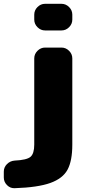

<svg xmlns="http://www.w3.org/2000/svg" viewBox="-42 -770 483 1009"><path d="M281 -520Q304 -520 321 -503Q338 -486 338 -463V-10Q338 75 313 121.5Q288 168 222.5 191.5Q157 215 35 219Q12 220 -5 203Q-22 186 -22 163V132Q-22 109 -5.5 92.5Q11 76 34 74Q99 71 118.5 54Q138 37 138 -10V-463Q138 -486 155 -503Q172 -520 195 -520ZM281 -750Q304 -750 321 -733Q338 -716 338 -693V-667Q338 -644 321 -627Q304 -610 281 -610H195Q172 -610 155 -627Q138 -644 138 -667V-693Q138 -716 155 -733Q172 -750 195 -750Z"/></svg>

Font: Rounded Mplus 1c Black
Style: Regular
Weight: 900
Version: Version 1.059.20150529